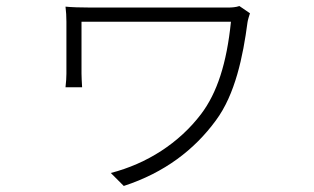

<svg xmlns="http://www.w3.org/2000/svg" viewBox="-20 -549 1040 636"><path d="M808 -505 773 -529C762 -525 747 -524 736 -524C698 -524 303 -524 280 -524C247 -524 217 -525 197 -527C199 -511 200 -494 200 -477C200 -446 200 -328 200 -305C200 -294 199 -276 197 -260H252C251 -276 250 -295 250 -305C250 -328 250 -453 250 -477C308 -477 703 -477 745 -477C731 -339 699 -241 646 -171C573 -75 467 -7 347 24L390 67C525 23 624 -53 695 -150C759 -236 785 -362 800 -476C801 -483 806 -499 808 -505Z"/></svg>

Font: Noto Sans SC Light
Style: Regular
Weight: 300
Designer: Ryoko NISHIZUKA 西塚涼子 (kana, bopomofo & ideographs); Paul D. Hunt (Latin, Greek & Cyrillic); Sandoll Communications 산돌커뮤니
Foundry: Adobe
Version: Version 2.004;hotconv 1.0.118;makeotfexe 2.5.65603